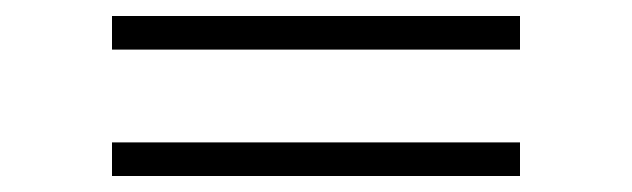

<svg xmlns="http://www.w3.org/2000/svg" viewBox="-20 -480 790 240"><path d="M120 -418V-460H630V-418ZM120 -260V-302H630V-260Z"/></svg>

Font: Manrope ExtraLight
Style: Regular
Weight: 200
Designer: Mikhail Sharanda
Foundry: Mikhail Sharanda
Version: Version 4.505